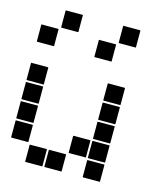

<svg xmlns="http://www.w3.org/2000/svg" viewBox="-117 -884 833 967"><g transform="rotate(15 300.0 -400.0)"><path d="M407 -795H493Q495 -795 495 -793V-707Q495 -705 493 -705H407Q405 -705 405 -707V-793Q405 -795 407 -795ZM107 -795H193Q195 -795 195 -793V-707Q195 -705 193 -705H107Q105 -705 105 -707V-793Q105 -795 107 -795ZM307 -695H393Q395 -695 395 -693V-607Q395 -605 393 -605H307Q305 -605 305 -607V-693Q305 -695 307 -695ZM7 -695H93Q95 -695 95 -693V-607Q95 -605 93 -605H7Q5 -605 5 -607V-693Q5 -695 7 -695ZM407 -495H493Q495 -495 495 -493V-407Q495 -405 493 -405H407Q405 -405 405 -407V-493Q405 -495 407 -495ZM7 -495H93Q95 -495 95 -493V-407Q95 -405 93 -405H7Q5 -405 5 -407V-493Q5 -495 7 -495ZM407 -395H493Q495 -395 495 -393V-307Q495 -305 493 -305H407Q405 -305 405 -307V-393Q405 -395 407 -395ZM7 -395H93Q95 -395 95 -393V-307Q95 -305 93 -305H7Q5 -305 5 -307V-393Q5 -395 7 -395ZM407 -295H493Q495 -295 495 -293V-207Q495 -205 493 -205H407Q405 -205 405 -207V-293Q405 -295 407 -295ZM7 -295H93Q95 -295 95 -293V-207Q95 -205 93 -205H7Q5 -205 5 -207V-293Q5 -295 7 -295ZM407 -195H493Q495 -195 495 -193V-107Q495 -105 493 -105H407Q405 -105 405 -107V-193Q405 -195 407 -195ZM307 -195H393Q395 -195 395 -193V-107Q395 -105 393 -105H307Q305 -105 305 -107V-193Q305 -195 307 -195ZM7 -195H93Q95 -195 95 -193V-107Q95 -105 93 -105H7Q5 -105 5 -107V-193Q5 -195 7 -195ZM407 -95H493Q495 -95 495 -93V-7Q495 -5 493 -5H407Q405 -5 405 -7V-93Q405 -95 407 -95ZM207 -95H293Q295 -95 295 -93V-7Q295 -5 293 -5H207Q205 -5 205 -7V-93Q205 -95 207 -95ZM107 -95H193Q195 -95 195 -93V-7Q195 -5 193 -5H107Q105 -5 105 -7V-93Q105 -95 107 -95Z"/></g></svg>

Font: Pixel Panel Black
Style: Regular
Weight: 900
Monospace: yes
Designer: Óliver Lalan
Foundry: Óliver Lalan
Version: Version 1.000; ttfautohint (v1.8.4.7-5d5b-dirty);gftools[0.9